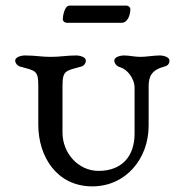

<svg xmlns="http://www.w3.org/2000/svg" viewBox="-20 -650 660 682"><path d="M227 -630C208 -630 203 -590 203 -581C203 -575 210 -569 217 -569H412C433 -569 443 -596 443 -618C443 -624 436 -630 430 -630ZM116 -344V-207C116 -93.4 182 12 308 12C426 12 508 -85 508 -204V-342C508 -377.8 517 -401 565 -414C578 -417 582 -426 582 -435C582 -447 562 -453 547 -453C527 -453 499 -448 479 -448C458 -448 439 -453 421 -453C406 -453 386 -447 386 -435C386 -426 393 -415 407 -411C430 -405 458 -372.7 458 -338V-175C458 -96 414 -43 330 -43C258 -43 202 -106.2 202 -179V-344C202 -401 213 -398 270 -414C279 -417 285 -426 285 -435C285 -447 265 -453 250 -453C216 -453 195 -448 160 -448C124 -448 108 -453 69 -453C54 -453 34 -447 34 -435C34 -426 41 -417 50 -414C107 -398 116 -401 116 -344Z"/></svg>

Font: EB Garamond SC 08
Style: Regular
Weight: 400
Version: Version 0.016